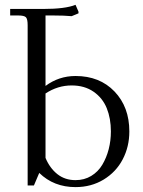

<svg xmlns="http://www.w3.org/2000/svg" viewBox="-20 -766 592 793"><path d="M22 -702.1V-729H158.2Q250 -729 292 -746.1L304.2 -717.8V-710.9L275.9 -699.2Q246.1 -702.1 199.2 -702.1H168V-411.1Q223.1 -452.1 292 -452.1Q391.6 -452.1 452.9 -388.2Q514.2 -324.2 514.2 -223.1Q514.2 -160.2 486.8 -107.9Q459.5 -55.7 408.2 -24.4Q356.9 6.8 292 6.8Q202.1 6.8 142.1 -51.8L120.1 0H94.2V-662.1Q94.2 -687 87.2 -694.6Q80.1 -702.1 55.2 -702.1ZM168 -113.8Q185.5 -71.8 216.8 -46.9Q248 -22 292 -22Q328.1 -22 356.7 -39.3Q385.3 -56.6 402.6 -85.7Q419.9 -114.7 429 -149.9Q438 -185.1 438 -223.1Q438 -276.9 420.9 -319.1Q403.8 -361.3 366.5 -387.2Q329.1 -413.1 275.9 -413.1Q218.3 -413.1 168 -379.9Z"/></svg>

Font: Dihjauti S
Style: Regular
Weight: 400
Designer: T. Christopher White
Version: Version 3.0.0